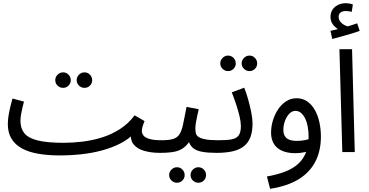

<svg xmlns="http://www.w3.org/2000/svg" viewBox="-20 -952 2307 1202"><path d="M509 -402Q489 -402 474.5 -416Q460 -430 460 -450Q460 -470 474.5 -484.5Q489 -499 509 -499Q529 -499 543 -484.5Q557 -470 557 -450Q557 -430 543 -416Q529 -402 509 -402ZM375 -402Q355 -402 340.5 -416Q326 -430 326 -450Q326 -470 340.5 -484.5Q355 -499 375 -499Q395 -499 409 -484.5Q423 -470 423 -450Q423 -430 409 -416Q395 -402 375 -402Z M353 21 379 -58Q436 -58 497.5 -65.5Q559 -73 618.5 -91.5Q678 -110 731 -144Q784 -178 823 -230L885 -194Q875 -170 871.5 -156Q868 -142 868 -131Q868 -118 877.5 -104.5Q887 -91 914.5 -82.5Q942 -74 992 -74Q1013 -74 1022.5 -63.5Q1032 -53 1032 -37Q1032 -21 1019.5 -8Q1007 5 982 5Q927 5 883 -7.5Q839 -20 816.5 -48Q794 -76 801 -121L822 -119Q786 -81 734.5 -54.5Q683 -28 621 -11Q559 6 491 13.5Q423 21 353 21ZM353 21Q279 21 219 10.5Q159 0 117 -23Q75 -46 52 -83.5Q29 -121 29 -175Q29 -201 33.5 -228.5Q38 -256 44.5 -283Q51 -310 58 -335L130 -316Q126 -302 121 -280.5Q116 -259 112 -236.5Q108 -214 108 -195Q108 -149 132 -118.5Q156 -88 215 -73Q274 -58 379 -58L399 -11Z M1222 192Q1202 192 1187.5 178Q1173 164 1173 144Q1173 124 1187.5 109.5Q1202 95 1222 95Q1242 95 1256 109.5Q1270 124 1270 144Q1270 164 1256 178Q1242 192 1222 192ZM1088 192Q1068 192 1053.5 178Q1039 164 1039 144Q1039 124 1053.5 109.5Q1068 95 1088 95Q1108 95 1122 109.5Q1136 124 1136 144Q1136 164 1122 178Q1108 192 1088 192Z M982 5 992 -74Q1038 -74 1064 -82Q1090 -90 1104 -112Q1118 -134 1126.5 -175.5Q1135 -217 1148 -283L1224 -268Q1220 -250 1215 -228Q1210 -206 1206.5 -184.5Q1203 -163 1203 -147Q1203 -132 1206 -118.5Q1209 -105 1222 -95.5Q1235 -86 1264.5 -80Q1294 -74 1347 -74Q1368 -74 1377.5 -63.5Q1387 -53 1387 -37Q1387 -21 1374 -8Q1361 5 1337 5Q1281 5 1246.5 -1.5Q1212 -8 1193.5 -21.5Q1175 -35 1166.5 -54.5Q1158 -74 1155 -99L1184 -97Q1168 -65 1149.5 -45Q1131 -25 1108 -14Q1085 -3 1054 1Q1023 5 982 5Z M1542 -507Q1522 -507 1507.5 -521Q1493 -535 1493 -555Q1493 -575 1507.5 -589.5Q1522 -604 1542 -604Q1562 -604 1576 -589.5Q1590 -575 1590 -555Q1590 -535 1576 -521Q1562 -507 1542 -507ZM1408 -507Q1388 -507 1373.5 -521Q1359 -535 1359 -555Q1359 -575 1373.5 -589.5Q1388 -604 1408 -604Q1428 -604 1442 -589.5Q1456 -575 1456 -555Q1456 -535 1442 -521Q1428 -507 1408 -507Z M1337 5 1347 -74Q1399 -74 1429.5 -79.5Q1460 -85 1474 -104Q1488 -123 1488 -163Q1488 -188 1480 -222.5Q1472 -257 1459 -296.5Q1446 -336 1431 -374L1509 -403Q1522 -371 1533.5 -330Q1545 -289 1553 -249Q1561 -209 1561 -179Q1561 -129 1548 -94Q1535 -59 1507.5 -37Q1480 -15 1437.5 -5Q1395 5 1337 5Z M1671 230 1651 153Q1717 141 1766 122Q1815 103 1847.5 73Q1880 43 1896 1Q1912 -41 1912 -96Q1912 -128 1907 -157Q1902 -186 1891 -209Q1880 -232 1864.5 -245Q1849 -258 1830 -258Q1809 -258 1792 -241Q1775 -224 1764.5 -196.5Q1754 -169 1754 -138Q1754 -115 1763.5 -99.5Q1773 -84 1792 -77Q1811 -70 1839 -70Q1865 -70 1891 -75Q1917 -80 1936 -90L1940 -23Q1918 -6 1888.5 0.5Q1859 7 1830 7Q1791 7 1762.5 -2Q1734 -11 1715 -27.5Q1696 -44 1686.5 -68Q1677 -92 1677 -121Q1677 -160 1688.5 -198Q1700 -236 1721 -267.5Q1742 -299 1771.5 -318Q1801 -337 1837 -337Q1875 -337 1903.5 -317Q1932 -297 1951 -263.5Q1970 -230 1979.5 -187Q1989 -144 1989 -97Q1989 -6 1953 62Q1917 130 1846.5 172Q1776 214 1671 230Z M2060 -708 2049 -759Q2073 -764 2088 -768Q2103 -772 2122 -777L2117 -759Q2093 -767 2071 -790.5Q2049 -814 2049 -845Q2049 -874 2062.5 -893Q2076 -912 2098 -922Q2120 -932 2145 -932Q2155 -932 2167 -930Q2179 -928 2189 -924L2182 -878Q2173 -880 2164 -881.5Q2155 -883 2145 -883Q2124 -883 2112 -873.5Q2100 -864 2100 -848Q2100 -828 2112.5 -814Q2125 -800 2141.5 -792.5Q2158 -785 2168 -785L2130 -779Q2155 -786 2177 -793Q2199 -800 2216 -806L2232 -759Q2209 -750 2178.5 -741Q2148 -732 2117 -723.5Q2086 -715 2060 -708Z M2123 0 2105 -644H2184L2201 0Z"/></svg>

Font: Noto Sans Arabic SemiCondensed
Style: Regular
Weight: 400
Width: 4
Designer: Monotype Design Team, Nadine Chahine, Nizar Qandah and Khaled Hosny
Foundry: Monotype Imaging Inc.
Version: Version 2.012